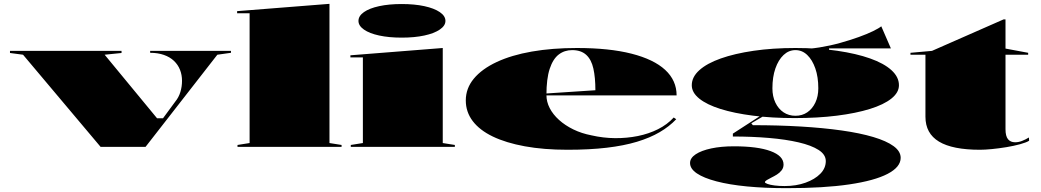

<svg xmlns="http://www.w3.org/2000/svg" viewBox="-20 -765 5424 1000"><path d="M504 0 100 -480 32 -489V-500H613V-489L525 -480L798 -149H829L893 -236Q911 -258 919.5 -286Q928 -314 928 -344Q928 -375 917.5 -401.5Q907 -428 886 -448Q865 -468 833.5 -479Q802 -490 762 -490V-500H1183V-490L1112 -480L738 0Z M1696 -20 1759 -10V0H1217V-10L1280 -20V-696H1215V-707L1696 -745Z M2072 -569Q2006 -569 1955 -580Q1904 -591 1875.5 -611Q1847 -631 1847 -656Q1847 -682 1875.5 -702Q1904 -722 1955 -733Q2006 -744 2072 -744Q2139 -744 2190 -733Q2241 -722 2270.5 -702Q2300 -682 2300 -656Q2300 -631 2270.5 -611Q2241 -591 2190 -580Q2139 -569 2072 -569ZM1807 0V-10L1870 -20V-466H1805V-477L2286 -515V-20L2349 -10V0Z M2985 -515Q3153 -515 3269 -485.5Q3385 -456 3444.5 -401Q3504 -346 3504 -268H2823V-278L3081 -295Q3081 -361 3070.5 -408Q3060 -455 3033 -479.5Q3006 -504 2960 -504Q2920 -504 2890 -481Q2860 -458 2843 -406.5Q2826 -355 2826 -270Q2826 -235 2843 -202Q2860 -169 2891.5 -140.5Q2923 -112 2966 -91Q3009 -70 3061 -60Q3122 -46 3183.5 -45.5Q3245 -45 3302 -56.5Q3359 -68 3407 -92Q3455 -116 3489 -153L3502 -144Q3466 -106 3415.5 -76.5Q3365 -47 3297 -26.5Q3229 -6 3139.5 4.5Q3050 15 2936 15Q2812 15 2713.5 -3Q2615 -21 2546.5 -54Q2478 -87 2442 -134.5Q2406 -182 2406 -242Q2406 -305 2448 -355.5Q2490 -406 2567 -442Q2644 -478 2750 -496.5Q2856 -515 2985 -515Z M4077 215Q3963 215 3870.5 206Q3778 197 3711.5 179.5Q3645 162 3609.5 138Q3574 114 3574 84Q3574 58 3603.5 38.5Q3633 19 3684.5 8Q3736 -3 3802 -3Q3926 -3 3993.5 22Q4061 47 4061 92Q4061 109 4051 122Q4041 135 4026.5 144Q4012 153 3997.5 160Q3983 167 3973.5 173Q3964 179 3964 184Q3964 188 3977.5 193Q3991 198 4014.5 201Q4038 204 4066 204Q4127 204 4175.5 186.5Q4224 169 4252.5 140Q4281 111 4281 74Q4281 40 4243.5 16Q4206 -8 4139.5 -23.5Q4073 -39 3985 -46.5Q3897 -54 3797 -54V-69L3947 -166L3958 -161L3893 -123L3901 -113Q4034 -113 4151 -106Q4268 -99 4363.5 -85.5Q4459 -72 4528 -51.5Q4597 -31 4634 -4Q4671 23 4671 57Q4671 105 4603 140.5Q4535 176 4403 195.5Q4271 215 4077 215ZM4119 -150Q4001 -150 3902.5 -162.5Q3804 -175 3732.5 -197.5Q3661 -220 3622 -251.5Q3583 -283 3583 -321Q3583 -364 3622.5 -399.5Q3662 -435 3734 -460.5Q3806 -486 3905 -500.5Q4004 -515 4123 -515Q4242 -515 4341 -500.5Q4440 -486 4512 -460.5Q4584 -435 4623 -399.5Q4662 -364 4662 -321Q4662 -283 4622.5 -251.5Q4583 -220 4510.5 -197.5Q4438 -175 4338.5 -162.5Q4239 -150 4119 -150ZM4123 -162Q4158 -162 4184.5 -180Q4211 -198 4226.5 -230.5Q4242 -263 4242 -305Q4242 -364 4226.5 -408.5Q4211 -453 4184.5 -478.5Q4158 -504 4123 -504Q4088 -504 4061 -478.5Q4034 -453 4018.5 -408.5Q4003 -364 4003 -305Q4003 -263 4018.5 -230.5Q4034 -198 4061 -180Q4088 -162 4123 -162ZM4298 -494 4139 -509Q4192 -509 4248 -518Q4304 -527 4356 -541.5Q4408 -556 4452.5 -572Q4497 -588 4527.5 -603Q4558 -618 4570 -628L4620 -513H4298Z M5084 15Q4941 15 4870.5 -27.5Q4800 -70 4800 -157V-480H4722V-490L4834 -500L5207 -664H5217V-512L5335 -490V-480H5217V-92Q5217 -56 5230 -40Q5243 -24 5267 -24Q5285 -24 5303 -31Q5321 -38 5339 -49L5340 -32Q5326 -23 5293.5 -14Q5261 -5 5221.5 1.5Q5182 8 5145.5 11.5Q5109 15 5084 15Z"/></svg>

Font: Kalnia Expanded SemiBold
Style: Regular
Weight: 600
Width: 7
Designer: Frida Medrano
Foundry: Frida Medrano
Version: Version 1.105